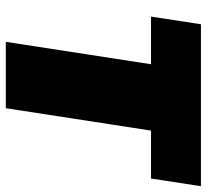

<svg xmlns="http://www.w3.org/2000/svg" viewBox="-46 -682 728 677"><g transform="rotate(90 318.5 -344.0)"><path d="M128 0 207 -512H39L66 -688H637L610 -512H441L362 0Z"/></g></svg>

Font: Azeri Sans Black
Style: Italic
Weight: 900
Designer: Hector Gatti & Omnibus-Type (original fonts) / Cristiano Sobral (main changes and remastering)
Foundry: Omnibus-Type
Version: Version 0.07;August 21, 2020;FontCreator 13.0.0.2681 64-bit;